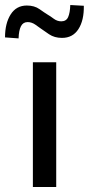

<svg xmlns="http://www.w3.org/2000/svg" viewBox="-52 -745 354 765"><path d="M79 0V-497H172V0ZM22 -592 -32 -596Q-32 -652 -9.5 -687.5Q13 -723 55 -723Q85 -723 105.5 -708.5Q126 -694 139 -686Q148 -681 162 -670.5Q176 -660 192 -660Q212 -660 219.5 -677Q227 -694 228 -725L282 -722Q283 -664 260.5 -629Q238 -594 195 -594Q165 -594 143.5 -608.5Q122 -623 111 -631Q103 -637 88.5 -647Q74 -657 58 -657Q40 -657 31.5 -640.5Q23 -624 22 -592Z"/></svg>

Font: Nunito Sans 7pt Condensed Medium
Style: Regular
Weight: 500
Width: 3
Designer: Vernon Adams
Foundry: Vernon Adams
Version: Version 3.101;gftools[0.9.27]